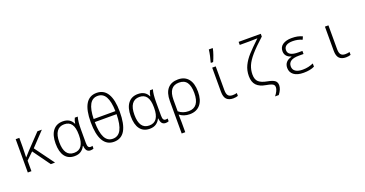

<svg xmlns="http://www.w3.org/2000/svg" viewBox="-42 -1724 5483 2881"><g transform="rotate(-20 2700.0 -283.0)"><path d="M123 -532H181V-390Q181 -334 177 -222H179Q218 -268 249 -300L470 -532H541L331 -310L558 0H490L292 -275L181 -168V0H123Z M663 -265Q663 -398 718.5 -470Q774 -542 876 -542Q994 -542 1038 -446H1042Q1046 -489 1067 -532H1114Q1093 -461 1093 -337V-119Q1093 -75 1104.5 -57Q1116 -39 1139 -39Q1159 -39 1172 -44V0Q1165 4 1151.5 7Q1138 10 1124 10Q1086 10 1065.5 -13.5Q1045 -37 1040 -92H1035Q1014 -47 973.5 -18.5Q933 10 869 10Q769 10 716 -60.5Q663 -131 663 -265ZM1036 -260V-274Q1036 -385 998 -439Q960 -493 882 -493Q803 -493 762.5 -435Q722 -377 722 -266Q722 -39 879 -39Q959 -39 997.5 -96Q1036 -153 1036 -260Z M1268 -385Q1268 -770 1499 -770Q1615 -770 1673.5 -672.5Q1732 -575 1732 -386Q1732 -189 1674.5 -89.5Q1617 10 1498 10Q1384 10 1326 -90Q1268 -190 1268 -385ZM1673 -416Q1669 -570 1626.5 -646Q1584 -722 1499 -722Q1415 -722 1372.5 -645.5Q1330 -569 1326 -416ZM1674 -367H1326Q1328 -202 1370 -120.5Q1412 -39 1498 -39Q1585 -39 1628 -120Q1671 -201 1674 -367Z M1863 -265Q1863 -398 1918.5 -470Q1974 -542 2076 -542Q2194 -542 2238 -446H2242Q2246 -489 2267 -532H2314Q2293 -461 2293 -337V-119Q2293 -75 2304.5 -57Q2316 -39 2339 -39Q2359 -39 2372 -44V0Q2365 4 2351.5 7Q2338 10 2324 10Q2286 10 2265.5 -13.5Q2245 -37 2240 -92H2235Q2214 -47 2173.5 -18.5Q2133 10 2069 10Q1969 10 1916 -60.5Q1863 -131 1863 -265ZM2236 -260V-274Q2236 -385 2198 -439Q2160 -493 2082 -493Q2003 -493 1962.5 -435Q1922 -377 1922 -266Q1922 -39 2079 -39Q2159 -39 2197.5 -96Q2236 -153 2236 -260Z M2493 -280Q2493 -409 2550.5 -475.5Q2608 -542 2717 -542Q2822 -542 2880 -471.5Q2938 -401 2938 -267Q2938 -134 2878 -62Q2818 10 2708 10Q2661 10 2620.5 -3.5Q2580 -17 2550 -41H2547Q2550 9 2550 81V240H2493ZM2879 -267Q2879 -380 2839.5 -436Q2800 -492 2715 -492Q2631 -492 2590.5 -437.5Q2550 -383 2550 -275V-94Q2614 -39 2709 -39Q2794 -39 2836.5 -96.5Q2879 -154 2879 -267Z M3261 -147V-532H3317V-151Q3317 -92 3339 -65.5Q3361 -39 3409 -39Q3447 -39 3478 -48V-2Q3465 3 3444 6.5Q3423 10 3402 10Q3333 10 3297 -26.5Q3261 -63 3261 -147ZM3267 -617Q3279 -655 3290.5 -708.5Q3302 -762 3307 -806H3368V-797Q3361 -759 3342 -704Q3323 -649 3303 -606H3267Z M4059 70Q4059 47 4048 33Q4037 19 4010 9.5Q3983 0 3933 -9Q3831 -26 3782.5 -77.5Q3734 -129 3734 -224Q3734 -315 3770.5 -390Q3807 -465 3868 -532.5Q3929 -600 4049 -714Q4004 -711 3919 -711H3766V-760H4120V-716Q3990 -599 3919.5 -517Q3849 -435 3821 -368Q3793 -301 3793 -227Q3793 -147 3835 -109.5Q3877 -72 3971 -55Q4048 -41 4082 -16Q4116 9 4116 59Q4116 123 4059 196H4000Q4027 163 4043 129.5Q4059 96 4059 70Z M4317 -142Q4317 -248 4435 -279V-283Q4336 -312 4336 -403Q4336 -471 4390 -506.5Q4444 -542 4530 -542Q4584 -542 4622.5 -534Q4661 -526 4701 -508L4680 -461Q4611 -493 4530 -493Q4462 -493 4426.5 -469Q4391 -445 4391 -399Q4391 -305 4554 -305H4619V-256H4543Q4375 -256 4375 -145Q4375 -94 4415 -66.5Q4455 -39 4529 -39Q4579 -39 4620 -48.5Q4661 -58 4701 -75V-24Q4633 10 4527 10Q4424 10 4370.5 -31.5Q4317 -73 4317 -142Z M5061 -147V-532H5117V-151Q5117 -92 5139 -65.5Q5161 -39 5209 -39Q5247 -39 5278 -48V-2Q5265 3 5244 6.5Q5223 10 5202 10Q5133 10 5097 -26.5Q5061 -63 5061 -147Z"/></g></svg>

Font: Noto Sans Mono UI Light
Style: Regular
Weight: 300
Monospace: yes
Designer: Monotype Design team
Foundry: Monotype Imaging Inc.
Version: Version 1.000